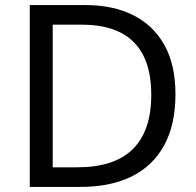

<svg xmlns="http://www.w3.org/2000/svg" viewBox="-20 -734 770 754"><path d="M669 -364Q669 -244 624.5 -163Q580 -82 497 -41Q414 0 296 0H97V-714H317Q425 -714 504 -674Q583 -634 626 -556.5Q669 -479 669 -364ZM574 -361Q574 -456 542.5 -517Q511 -578 450.5 -607.5Q390 -637 304 -637H187V-77H284Q429 -77 501.5 -148.5Q574 -220 574 -361Z"/></svg>

Font: Noto Sans Hebrew
Style: Regular
Weight: 400
Designer: Monotype Design Team
Foundry: Monotype Imaging Inc.
Version: Version 2.003;January 10, 2023;FontCreator 14.0.0.2877 64-bi